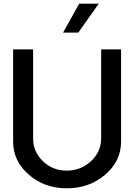

<svg xmlns="http://www.w3.org/2000/svg" viewBox="-20 -1020 749 1050"><path d="M413.1 -1000H520L408.2 -841.8H325.2ZM345.2 9.8Q223.1 9.8 137.5 -64.7Q51.8 -139.2 51.8 -245.1V-750H161.1V-263.2Q161.1 -189.9 214.6 -138.4Q268.1 -86.9 345 -86.9Q421.9 -86.9 477.5 -138.4Q533.2 -189.9 533.2 -263.2V-750H642.1V-245.1Q642.1 -139.2 555.2 -64.7Q468.3 9.8 345.2 9.8Z"/></svg>

Font: Oakes Grotesk
Style: Medium
Weight: 500
Designer: Samuel Oakes
Foundry: Samuel Oakes
Version: Version 1.0 | wf-rip DC20170320